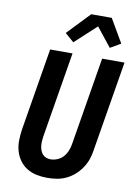

<svg xmlns="http://www.w3.org/2000/svg" viewBox="-104 -1048 809 1124"><g transform="rotate(10 300.0 -486.0)"><path d="M257 8Q224 8 193 1.5Q162 -5 136 -21Q110 -37 92 -62Q74 -87 65.5 -117Q57 -147 57.5 -179.5Q58 -212 63 -245L144 -735H277L193 -227Q191 -213 190 -199Q189 -185 190.5 -171Q192 -157 196.5 -144.5Q201 -132 209.5 -122Q218 -112 231 -107Q244 -102 258 -102Q278 -102 299 -111Q320 -120 334 -136.5Q348 -153 356 -173.5Q364 -194 367 -215L453 -735H586L497 -197Q493 -169 483.5 -142Q474 -115 457 -90Q440 -65 417.5 -45.5Q395 -26 368.5 -13.5Q342 -1 313.5 3.5Q285 8 257 8ZM270 -800 217 -846 345 -980H467L548 -841L486 -805L397 -917Z"/></g></svg>

Font: Iosevka Aile Extrabold Oblique
Style: Regular
Weight: 800
Italic angle: -9°
Designer: Belleve Invis
Foundry: Belleve Invis
Version: Version 31.1.0; ttfautohint (v1.8.4)